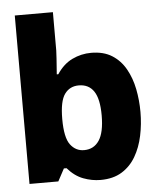

<svg xmlns="http://www.w3.org/2000/svg" viewBox="-54 -806 708 863"><g transform="rotate(-5 300.0 -375.0)"><path d="M365 10Q326 10 287.5 -4.5Q249 -19 217 -56H205L175 0H45V-760H217V-587Q217 -577 215 -549.5Q213 -522 210 -480H217Q246 -524 286.5 -543.5Q327 -563 372 -563Q428 -563 466 -539Q504 -515 527 -474Q550 -433 560 -382.5Q570 -332 570 -279Q570 -224 559 -172Q548 -120 524 -79Q500 -38 461 -14Q422 10 365 10ZM303 -130Q347 -130 371 -166Q395 -202 395 -279Q395 -353 372 -387.5Q349 -422 304 -422Q263 -422 240 -390Q217 -358 217 -278Q217 -194 241 -162Q265 -130 303 -130Z"/></g></svg>

Font: Noto Sans Mono Black
Style: Regular
Weight: 900
Designer: Monotype Design Team
Foundry: Monotype Imaging Inc.
Version: Version 2.014